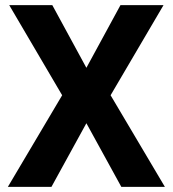

<svg xmlns="http://www.w3.org/2000/svg" viewBox="-20 -731 675 751"><path d="M317.9 -465.8 451.2 -710.9H619.6L412.6 -358.4L625 0H454.6L317.9 -249L181.2 0H10.7L223.1 -358.4L16.1 -710.9H184.6Z"/></svg>

Font: TypoPRO Roboto
Style: Bold
Weight: 700
Designer: Google
Version: Version 2.136; 2016